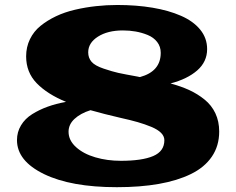

<svg xmlns="http://www.w3.org/2000/svg" viewBox="-20 -739 957 778"><path d="M48.8 -171.4Q48.8 -204.1 65.2 -231.2Q81.5 -258.3 110.4 -276.4Q139.2 -294.4 172.9 -306.6Q206.5 -318.8 247.6 -326.2Q171.9 -357.4 128.9 -401.6Q85.9 -445.8 85.9 -510.7Q85.9 -548.3 101.3 -580.1Q116.7 -611.8 144 -634Q171.4 -656.2 206.8 -673.1Q242.2 -689.9 284.4 -699.7Q326.7 -709.5 369.1 -714.1Q411.6 -718.8 455.6 -718.8Q532.7 -718.8 598.1 -707.8Q663.6 -696.8 713.4 -675Q763.2 -653.3 791.3 -618.9Q819.3 -584.5 819.3 -540Q819.3 -488.8 779.1 -453.6Q738.8 -418.5 670.9 -400.9Q713.9 -389.2 747.3 -373.8Q780.8 -358.4 809.1 -335.4Q837.4 -312.5 852.8 -279.8Q868.2 -247.1 868.2 -206.1Q868.2 -147.9 838.4 -104.2Q808.6 -60.5 753.4 -33.7Q698.2 -6.8 623.3 6.3Q548.3 19.5 453.6 19.5Q267.6 19.5 158.2 -33.7Q48.8 -86.9 48.8 -171.4ZM337.4 -526.9Q337.4 -504.4 351.1 -488.5Q364.7 -472.7 400.6 -460.7Q436.5 -448.7 459.7 -443.6Q482.9 -438.5 540 -428.2Q541.5 -427.7 542.5 -427.5Q543.5 -427.2 544.9 -427Q546.4 -426.8 547.4 -426.8Q631.3 -449.7 631.3 -524.9Q631.3 -550.3 616.9 -568.8Q602.5 -587.4 578.6 -597.2Q554.7 -606.9 529.8 -611.3Q504.9 -615.7 478 -615.7Q416.5 -615.7 377 -590.6Q337.4 -565.4 337.4 -526.9ZM257.8 -205.1Q257.8 -170.4 287.8 -143.1Q317.9 -115.7 366 -101.6Q414.1 -87.4 469.7 -87.4Q555.7 -87.4 600.8 -106.7Q646 -126 646 -170.9Q646 -187 632.8 -200.4Q619.6 -213.9 593.3 -224.9Q566.9 -235.8 538.1 -244.1Q509.3 -252.4 467.3 -261.7Q403.3 -276.4 346.7 -292.5Q306.2 -279.8 282 -257.3Q257.8 -234.9 257.8 -205.1Z"/></svg>

Font: Goblin
Style: Regular
Weight: 400
Designer: Riccardo De Franceschi
Foundry: Sorkin Type Co.
Version: Version 1.001